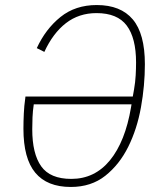

<svg xmlns="http://www.w3.org/2000/svg" viewBox="-20 -730 640 762"><path d="M261 12Q167 12 120 -44.5Q73 -101 73 -219Q73 -248 74.5 -279.5Q76 -311 80 -338L81 -347H507L512 -375Q517 -404 518.5 -431Q520 -458 520 -482Q520 -579 483 -628.5Q446 -678 363 -678Q293 -678 241.5 -638Q190 -598 156 -524L126 -539Q161 -615 220 -662.5Q279 -710 364 -710Q459 -710 507 -653Q555 -596 555 -475Q555 -391 539.5 -304.5Q524 -218 489 -147.5Q454 -77 398 -32.5Q342 12 261 12ZM263 -20Q356 -20 416.5 -94Q477 -168 500 -304L502 -316H114Q110 -289 109 -264Q108 -239 108 -217Q108 -120 143.5 -70Q179 -20 263 -20Z"/></svg>

Font: IBM Plex Mono ExtraLight
Style: Italic
Weight: 200
Italic angle: -9°
Monospace: yes
Designer: Mike Abbink, Paul van der Laan, Pieter van Rosmalen
Foundry: Bold Monday
Version: Version 2.3